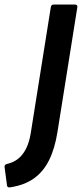

<svg xmlns="http://www.w3.org/2000/svg" viewBox="-70 -675 362 848"><path d="M-24 152.2Q-37.6 154.9 -39 144.2L-49.7 63.7Q-51.1 51.7 -40 49.4Q-11.1 43 10.1 26.2Q31.2 9.4 45.2 -18.6Q59.1 -46.6 65.5 -85L154.4 -643.3Q156.4 -655 167.5 -655H260.1Q273.5 -655 271.5 -642.6L183.9 -92.7Q172.2 -18.8 146.8 32.4Q121.4 83.5 79.5 113.2Q37.5 142.9 -24 152.2Z"/></svg>

Font: Sofia Sans Hairline
Style: Italic
Weight: 1
Italic angle: -9°
Designer: Botio Nikoltchev, Ani Petrova
Foundry: lettersoup
Version: Version 4.102